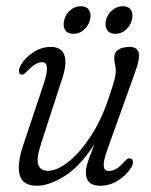

<svg xmlns="http://www.w3.org/2000/svg" viewBox="-20 -588 486 616"><path d="M399.5 -79Q406 -77 406.5 -68.5Q407 -60 401 -50.5Q385.5 -25.5 358.5 -8.8Q331.5 8 301.5 8Q255.5 8 255.5 -35Q255.5 -49 261.8 -68Q268 -87 283 -125.5Q236.5 -53.5 186.8 -22.8Q137 8 99 8Q52 8 43 -27.2Q34 -62.5 55.5 -125.5L121 -321.5Q143 -388.5 115 -388.5Q94 -388.5 67 -359.5Q54.5 -345.5 47.5 -349Q41.5 -351 41 -359.2Q40.5 -367.5 46.5 -379Q61 -403.5 87.2 -420.5Q113.5 -437.5 142.5 -437.5Q177 -437.5 186.2 -411.8Q195.5 -386 181 -340.5L112 -128Q96 -79 102.8 -59.5Q109.5 -40 134 -40Q162.5 -40 198.8 -68.2Q235 -96.5 270 -149.2Q305 -202 329.5 -275.5Q343.5 -317 347.5 -333.2Q351.5 -349.5 351.5 -359Q351.5 -372 349 -382Q346.5 -392 346.5 -403.5Q346.5 -420 360 -428.8Q373.5 -437.5 396 -437.5Q420.5 -437.5 425 -418.5Q429.5 -399.5 412.5 -354L324.5 -108Q311.5 -72 312.8 -55.8Q314 -39.5 329.5 -39.5Q340.5 -39.5 352.5 -46Q364.5 -52.5 381.5 -72Q392.5 -83.5 399.5 -79ZM215.5 -479.5Q196.5 -479.5 188.8 -492Q181 -504.5 186 -523.5Q191 -543 205.8 -555.5Q220.5 -568 239.5 -568Q258 -568 265.8 -555.5Q273.5 -543 268.5 -523.5Q263.5 -505 249 -492.2Q234.5 -479.5 215.5 -479.5ZM350 -479.5Q331.5 -479.5 323.5 -492Q315.5 -504.5 320 -523.5Q325.5 -543 340.2 -555.5Q355 -568 374 -568Q393 -568 400.5 -555.5Q408 -543 403 -523.5Q398 -505 383.5 -492.2Q369 -479.5 350 -479.5Z"/></svg>

Font: Fraunces 144pt SuperSoft Light
Style: Italic
Weight: 300
Italic angle: -16°
Version: Version 1.000;[b76b70a41]